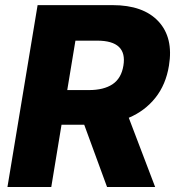

<svg xmlns="http://www.w3.org/2000/svg" viewBox="-20 -748 702 768"><path d="M9.8 0 130.4 -727.5H430.2Q553.2 -727.5 613.8 -662.4Q674.3 -597.2 655.8 -485.4Q643.6 -409.7 601.6 -356.9Q559.6 -304.2 495.1 -276.9L600.6 0H408.2L316.9 -249H226.1L185.1 0ZM249 -387.7H335.9Q395 -387.7 430.2 -411.1Q465.3 -434.6 473.6 -485.4Q490.2 -585.4 368.7 -585.4H281.7Z"/></svg>

Font: Inter Extra Bold
Style: Italic
Weight: 800
Italic angle: -9.39999°
Designer: Rasmus Andersson
Foundry: rsms
Version: Version 4.000;git-3c8e0fc